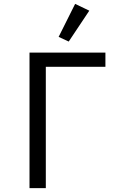

<svg xmlns="http://www.w3.org/2000/svg" viewBox="-20 -969 640 989"><path d="M132 0H216V-625H523V-698H132ZM440 -914 367 -949 282 -779 334 -755Z"/></svg>

Font: IBM Plex Mono
Style: Regular
Weight: 400
Monospace: yes
Designer: Mike Abbink, Paul van der Laan, Pieter van Rosmalen
Foundry: Bold Monday
Version: Version 2.004